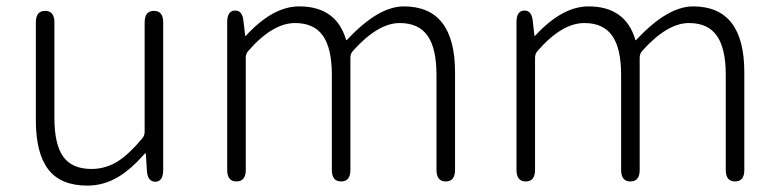

<svg xmlns="http://www.w3.org/2000/svg" viewBox="-20 -567 2438 600"><path d="M253 13Q170 13 131 -37.5Q92 -88 92 -192V-497Q92 -533 121 -533Q150 -533 150 -497V-199Q150 -116 177.5 -77.5Q205 -39 266 -39Q311 -39 350 -64Q385 -87 424 -134Q432 -143 432 -155V-497Q432 -533 461 -533Q490 -533 490 -497V-36Q490 0 466 1Q441 1 439 -34L436 -83Q436 -88 434.5 -88Q433 -88 426 -80Q390 -39 351 -15Q305 13 253 13Z M719 0Q690 0 690 -36V-498Q690 -533 714 -534Q738 -535 741 -500L746 -457Q746 -452 749 -456Q833 -547 915 -547Q1030 -547 1061 -444Q1062 -439 1065 -443Q1162 -547 1242 -547Q1402 -547 1402 -341V-36Q1402 0 1373 0Q1344 0 1344 -36V-333Q1344 -416 1316 -455.5Q1288 -495 1229 -495Q1161 -495 1083 -408Q1075 -399 1075 -387V-36Q1075 0 1046 0Q1017 0 1017 -36V-333Q1017 -416 989 -455.5Q961 -495 902 -495Q832 -495 756 -408Q748 -399 748 -387V-36Q748 0 719 0Z M1623 0Q1594 0 1594 -36V-498Q1594 -533 1618 -534Q1642 -535 1645 -500L1650 -457Q1650 -452 1653 -456Q1737 -547 1819 -547Q1934 -547 1965 -444Q1966 -439 1969 -443Q2066 -547 2146 -547Q2306 -547 2306 -341V-36Q2306 0 2277 0Q2248 0 2248 -36V-333Q2248 -416 2220 -455.5Q2192 -495 2133 -495Q2065 -495 1987 -408Q1979 -399 1979 -387V-36Q1979 0 1950 0Q1921 0 1921 -36V-333Q1921 -416 1893 -455.5Q1865 -495 1806 -495Q1736 -495 1660 -408Q1652 -399 1652 -387V-36Q1652 0 1623 0Z"/></svg>

Font: Resource Han Rounded JP Light
Style: Regular
Weight: 300
Designer: Cyano Hao (round all glyphs); Ryoko NISHIZUKA 西塚涼子 (kana, bopomofo & ideographs); Paul D. Hunt (Latin, Greek & Cyrillic)
Foundry: Cyano Hao
Version: 0.990